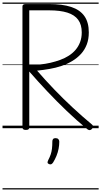

<svg xmlns="http://www.w3.org/2000/svg" viewBox="-20 -1016 802 1522"><path d="M185 14Q171 14 164.5 9Q158 4 158 -6V-965Q158 -975 165 -979.5Q172 -984 186 -984H367Q474 -984 544 -961Q614 -938 649 -888.5Q684 -839 684 -759Q684 -705 667.5 -662.5Q651 -620 621.5 -588Q592 -556 553 -532.5Q514 -509 468 -493.5Q422 -478 372.5 -469.5Q323 -461 274 -456Q338 -382 409 -308Q480 -234 556 -163.5Q632 -93 710 -28Q718 -21 718.5 -12.5Q719 -4 707 8Q698 16 689.5 15.5Q681 15 672 8Q589 -60 509.5 -136Q430 -212 355 -291.5Q280 -371 212 -449V-6Q212 4 206 9Q200 14 185 14ZM212 -500Q255 -501 297.5 -505Q340 -509 380.5 -518.5Q421 -528 458 -541.5Q495 -555 526 -575Q557 -595 579.5 -621.5Q602 -648 615 -682.5Q628 -717 628 -759Q628 -821 599.5 -859.5Q571 -898 514 -916Q457 -934 370 -934H212ZM369 285Q358 280 357 273.5Q356 267 362 254Q375 229 382 208Q389 187 392 162.5Q395 138 395 104Q395 93 401 86Q407 79 420 79Q435 79 442.5 87Q450 95 450 107Q450 134 444.5 163Q439 192 427.5 220Q416 248 401 272Q394 282 387 285.5Q380 289 369 285ZM0 476H762V486H0ZM0 -20H762V0H0ZM0 -505H762V-500H0ZM0 -996H762V-986H0Z"/></svg>

Font: Playwrite PL Guides
Style: Regular
Weight: 400
Designer: Veronika Burian, José Scaglione
Foundry: TypeTogether
Version: Version 1.003